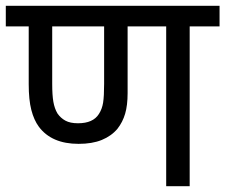

<svg xmlns="http://www.w3.org/2000/svg" viewBox="-20 -642 777 662"><path d="M634 -551V0H553V-551H420V-321Q420 -279 411.5 -250Q403 -221 385 -198Q364 -173 331 -159.5Q298 -146 251 -146Q158 -146 114 -205Q97 -228 88 -263Q79 -298 79 -352V-551H0V-622H737V-551ZM249 -217Q301 -217 321 -249Q332 -266 335.5 -288Q339 -310 339 -353V-551H160V-353Q160 -314 164 -291Q168 -268 178 -251Q189 -235 205.5 -226Q222 -217 249 -217Z"/></svg>

Font: Noto Sans Living
Style: Regular
Weight: 400
Designer: Monotype Design Team
Foundry: Monotype Imaging Inc.
Version: Version 2.013; ttfautohint (v1.8.4.7-5d5b)